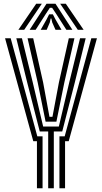

<svg xmlns="http://www.w3.org/2000/svg" viewBox="-20 -1004 544 1024"><path d="M237 0V-303H192L125 -564.2L67 -800H97L154.8 -564.2L210.2 -329H293.8L349.2 -564.2L407 -800H437L379 -564.2L312 -303H267V0ZM177 0V-251H157.5L7 -800H37L179 -277H207V0ZM297 0V-277H325L467 -800H497L346.5 -251H327V0ZM223.2 -355 181 -564.2 127 -800H157L210 -564.2L243.8 -381H259.8L294.2 -564.2L347 -800H377L323.2 -564.2L280.8 -355ZM78 -845 173 -984H203L109 -845ZM138 -845 228 -984H276L366 -845H334L282.2 -926L258 -962.5H246L221.8 -925.8L170 -845ZM197 -845 228.5 -900.8 242 -927.5H262L275.8 -900.8L308 -845H276L258.5 -884.5L254 -905.2H250L245.8 -884.5L229 -845ZM395 -845 301 -984H331L426 -845Z"/></svg>

Font: Big Shoulders Inline Text Thin Black
Style: Regular
Weight: 900
Version: Version 2.002